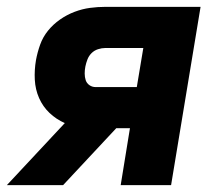

<svg xmlns="http://www.w3.org/2000/svg" viewBox="-32 -540 652 560"><path d="M-12 0 157 -181Q132 -192 112.5 -210.5Q93 -229 82 -254Q71 -279 69.5 -307.5Q68 -336 73 -365Q77 -387 85 -409.5Q93 -432 108 -450.5Q123 -469 143 -483Q163 -497 185.5 -505.5Q208 -514 230.5 -517Q253 -520 275 -520H553L467 0H320L347 -166H307L152 0ZM367 -286 386 -400H275Q265 -400 254 -396.5Q243 -393 235 -385Q227 -377 223 -366.5Q219 -356 217 -346Q215 -336 215 -325.5Q215 -315 218 -306Q221 -297 229 -291.5Q237 -286 247 -286Z"/></svg>

Font: Iosevka SS04 Hv Ex Obl
Style: Regular
Weight: 900
Width: 7
Italic angle: -9°
Monospace: yes
Designer: Belleve Invis
Foundry: Belleve Invis
Version: Version 19.0.0; ttfautohint (v1.8.4)